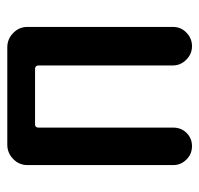

<svg xmlns="http://www.w3.org/2000/svg" viewBox="-30 -530 560 540"><g transform="rotate(-90 250.0 -260.0)"><path d="M55.7 -52.7V-462.9Q55.7 -486.3 72.8 -502.9Q89.8 -519.5 113.3 -519.5H386.7Q410.2 -519.5 427.2 -502.9Q444.3 -486.3 444.3 -462.9V-53.7Q444.3 -31.2 428.2 -15.6Q412.1 0 390.1 0Q368.2 0 352.1 -16.1Q335.9 -32.2 335.9 -53.7V-431.6Q335.9 -440.4 327.1 -441.4H169.9Q161.1 -441.4 161.1 -431.6V-52.7Q161.1 -30.3 146 -15.1Q130.9 0 108.9 0Q86.9 0 71.3 -15.6Q55.7 -31.2 55.7 -52.7Z"/></g></svg>

Font: Rounded Mgen+ 1mn medium
Style: Regular
Weight: 500
Designer: [Source Han Sans]
Ryoko NISHIZUKA  (kana & ideographs); Paul D. Hunt (Latin, Greek & Cyrillic); Wenlong ZHANG  (bopomofo
Version: Version 1.059.20150602